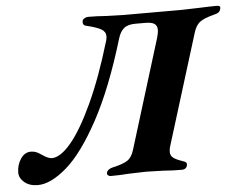

<svg xmlns="http://www.w3.org/2000/svg" viewBox="-92 -714 982 787"><g transform="rotate(-5 399.0 -320.5)"><path d="M-43 -44Q-43 -75 -26.5 -100Q-10 -125 16 -125Q28 -125 37.5 -121Q47 -117 54 -112Q61 -107 65 -105Q85 -91 101 -91Q136 -92 179.5 -144Q223 -196 271 -299.5Q319 -403 363 -551Q366 -562 366 -569Q366 -588 348 -598.5Q330 -609 288 -619Q271 -622 274 -640Q275 -646 282.5 -650.5Q290 -655 298 -655Q335 -655 374 -652Q422 -650 441 -650H681Q699 -650 751 -652Q803 -654 827 -654Q845 -654 840 -640Q838 -631 832 -626.5Q826 -622 813 -619Q770 -608 753 -594.5Q736 -581 727 -550L587 -98Q583 -86 583 -74Q583 -59 594.5 -50Q606 -41 633 -32Q643 -29 646.5 -25Q650 -21 648 -12Q644 3 626 3Q589 3 550 0Q498 -2 480 -2Q460 -2 410 0Q371 3 334 3Q327 3 322.5 -1Q318 -5 319 -11Q323 -27 347 -32Q388 -41 406.5 -53.5Q425 -66 434 -97L572 -544Q578 -564 578 -578Q578 -594 567 -602Q556 -610 529 -610H488Q457 -610 441 -596.5Q425 -583 417 -556Q357 -356 287.5 -228Q218 -100 152 -43Q86 14 33 14Q-1 14 -22 -3.5Q-43 -21 -43 -44Z"/></g></svg>

Font: EB Garamond
Style: Bold Italic
Weight: 700
Italic angle: -17.2°
Designer: Georg Duffner and Octavio Pardo
Foundry: Georg Duffner
Version: Version 1.000